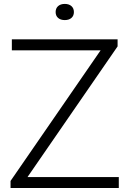

<svg xmlns="http://www.w3.org/2000/svg" viewBox="-20 -936 644 956"><path d="M117 -54.5H571.5V0H32.5V-35L481 -685.5H39V-740H565.5V-705ZM257 -876Q257 -894.5 269.2 -905.5Q281.5 -916.5 302.5 -916.5Q323.5 -916.5 335.8 -905.5Q348 -894.5 348 -876Q348 -857.5 335.8 -846.8Q323.5 -836 302.5 -836Q281.5 -836 269.2 -846.8Q257 -857.5 257 -876Z"/></svg>

Font: Encode Sans Semi Expanded Light
Style: Regular
Weight: 300
Width: 6
Designer: Multiple Designers
Foundry: Impallari Type
Version: Version 2.000